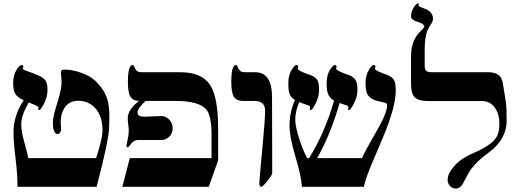

<svg xmlns="http://www.w3.org/2000/svg" viewBox="-20 -1081 3009 1111"><path d="M611.8 -351.1Q611.8 -277.8 539.1 0H81.1Q82 -67.4 70.3 -160.6Q58.1 -257.3 58.1 -314.9Q58.1 -412.6 117.2 -501Q79.6 -517.1 66.9 -541Q56.2 -560.5 56.2 -603Q56.2 -647 77.6 -679.7Q94.7 -705.1 105 -705.1Q115.2 -705.1 115.2 -694.8Q115.2 -691.9 113.5 -689.2Q111.8 -686.5 111.8 -684.1Q111.8 -677.7 134.8 -670.4Q176.8 -655.8 199.2 -646Q232.9 -630.9 243.9 -614Q254.9 -597.2 254.9 -559.1Q254.9 -519 232.9 -478Q214.4 -443.8 207 -443.8Q201.2 -443.8 201.2 -452.1Q201.2 -453.6 202.1 -454.6Q203.1 -455.6 203.1 -460Q203.1 -466.8 146 -487.8Q103 -413.6 103 -361.8Q103 -319.3 121.6 -254.4Q141.6 -183.6 143.1 -166H536.1Q573.2 -278.8 573.2 -326.2Q573.2 -410.2 529.8 -456.5Q491.2 -498 433.1 -498Q379.4 -498 352.5 -455.6Q331.1 -422.4 331.1 -373Q331.1 -365.7 332.5 -351.1Q334 -336.4 334 -332Q334 -323.2 327.6 -314.2Q321.3 -305.2 314 -305.2Q286.1 -305.2 286.1 -374Q286.1 -404.8 306.6 -469.2Q330.1 -542.5 335 -584Q336.4 -594.2 336.4 -605.5Q336.4 -617.7 334.5 -635.5Q332.5 -653.3 332.5 -658.7Q332.5 -669.9 336.9 -674.8Q340.3 -678.2 356 -678.2Q393.6 -678.2 440.4 -663.1Q499.5 -644.5 533.2 -611.8Q582 -564 599.6 -510.7Q612.8 -472.2 612.8 -411.1Q612.8 -401.4 612.3 -381.6Q611.8 -361.8 611.8 -351.1Z M979 -338.9Q979 -307.1 956.5 -287.6Q937.5 -271 914.1 -271H781.2Q754.4 -271 739.3 -250Q724.1 -229 720.2 -229Q711.9 -229 711.9 -238.8Q711.9 -244.1 718.5 -272.5Q725.1 -300.8 725.1 -327.1Q725.1 -336.9 722.2 -359.4Q719.2 -381.8 719.2 -397Q719.2 -447.8 785.2 -497.1Q747.6 -497.6 732.9 -524.4Q720.2 -548.3 720.2 -606.9Q720.2 -705.1 748 -705.1Q753.9 -705.1 762.5 -684.1Q771 -663.1 796.9 -663.1H1022.9Q1148.9 -663.1 1197.3 -586.9Q1242.2 -516.1 1242.2 -336.9V-152.8L1188 0H688L731 -166H1204.1V-298.8Q1204.1 -410.6 1174.3 -446.8Q1132.3 -497.1 992.2 -497.1H822.3Q775.9 -454.1 775.9 -430.2Q775.9 -412.6 793.5 -408.2Q800.8 -405.8 825.2 -405.8Q834.5 -405.8 861.1 -407.5Q887.7 -409.2 914.1 -409.2Q938 -409.2 957 -391.1Q979 -371.1 979 -338.9Z M1555.2 -80.1Q1555.2 -68.8 1527.6 -34.4Q1500 0 1492.2 0Q1480.5 0 1480.5 -21Q1480.5 -34.2 1497.3 -213.6Q1514.2 -393.1 1514.2 -439.9Q1514.2 -497.1 1452.1 -497.1H1385.3Q1346.7 -497.1 1332 -523.4Q1318.4 -547.9 1318.4 -606.9Q1318.4 -705.1 1345.2 -705.1Q1351.1 -705.1 1359.9 -684.1Q1368.7 -663.1 1394.5 -663.1H1456.5Q1554.2 -663.1 1554.2 -518.1Z M2270 -559.1Q2270 -484.4 2227.5 -365.7Q2210 -316.4 2144 -163.1Q2094.2 -47.9 2085.4 0H1727.1Q1724.1 -60.1 1688.5 -178.2Q1655.3 -290 1655.3 -353Q1655.3 -433.1 1687 -502Q1662.1 -517.6 1654.8 -540Q1648.4 -558.6 1648.4 -603Q1648.4 -647 1669.4 -679.7Q1685.5 -705.1 1696.3 -705.1Q1705.1 -705.1 1705.1 -694.8Q1705.1 -691.9 1703.6 -689.2Q1702.1 -686.5 1702.1 -684.1Q1702.1 -671.9 1770 -648.9Q1806.2 -636.7 1817.4 -616.2Q1826.2 -599.6 1826.2 -559.1Q1826.2 -519 1804.2 -478Q1785.6 -443.8 1778.3 -443.8Q1772.5 -443.8 1772.5 -452.1Q1772.5 -453.6 1773.4 -454.6Q1774.4 -455.6 1774.4 -460Q1774.4 -466.8 1768.3 -469.7Q1762.2 -472.7 1719.2 -486.8Q1716.3 -487.8 1711.4 -490.2Q1688.5 -437 1688.5 -387.2Q1688.5 -349.1 1712.4 -274.9Q1735.4 -204.6 1758.3 -166H1768.6Q1859.9 -313 1913.1 -499Q1885.7 -514.2 1877 -540.5Q1870.1 -559.6 1870.1 -603Q1870.1 -647 1891.1 -679.7Q1907.7 -705.1 1918.5 -705.1Q1927.2 -705.1 1927.2 -694.8Q1927.2 -691.9 1926.3 -689.2Q1925.3 -686.5 1925.3 -684.1Q1925.3 -671.9 1992.2 -648.9Q2027.3 -637.2 2038.6 -615.7Q2048.3 -598.6 2048.3 -559.1Q2048.3 -519 2025.9 -478Q2007.3 -443.8 2000 -443.8Q1994.1 -443.8 1994.1 -452.1Q1994.1 -453.6 1995.1 -454.6Q1996.1 -455.6 1996.1 -460Q1996.1 -466.3 1989.7 -469.7Q1985.4 -471.7 1945.3 -484.9Q1888.7 -292 1814.9 -166H2074.7Q2086.9 -197.8 2162.1 -327.6Q2220.2 -427.7 2220.2 -473.1Q2220.2 -483.4 2207.5 -486.3Q2167 -495.6 2153.3 -500Q2119.1 -511.2 2106.4 -534.7Q2095.2 -556.2 2095.2 -603Q2095.2 -647 2116.2 -679.7Q2132.3 -705.1 2142.1 -705.1Q2152.3 -705.1 2152.3 -694.8Q2152.3 -691.9 2150.9 -689.2Q2149.4 -686.5 2149.4 -684.1Q2149.4 -671.9 2217.3 -648.9Q2250 -637.7 2261.7 -614.3Q2270 -596.2 2270 -559.1Z M2911.6 -381.8Q2911.6 -273.4 2804.7 -195.8Q2734.9 -145.5 2696.8 -89.4Q2677.2 -53.2 2657.7 -17.1Q2642.6 9.8 2616.7 9.8Q2598.6 9.8 2585.4 -3.4Q2570.3 -18.1 2570.3 -41Q2570.3 -74.7 2603 -113.8Q2644 -163.6 2720.7 -195.8Q2817.9 -237.8 2849.1 -281.7Q2869.6 -310.5 2869.6 -363.8Q2869.6 -421.9 2843.3 -458Q2815.9 -496.1 2770.5 -496.1H2461.4Q2399.4 -496.1 2377.4 -520.5Q2358.4 -542 2358.4 -598.1V-754.9Q2358.4 -812 2378.4 -852.5Q2391.1 -878.9 2415.5 -902.3Q2435.5 -921.4 2435.5 -925.8Q2435.5 -942.9 2397 -954.3Q2358.4 -965.8 2358.4 -985.8Q2358.4 -1014.2 2375 -1039.6Q2389.2 -1061 2396.5 -1061Q2404.3 -1061 2404.3 -1056.2Q2404.3 -1055.2 2403.3 -1052Q2402.3 -1048.8 2402.3 -1047.9Q2402.3 -1043.5 2423.8 -1036.1Q2451.2 -1026.9 2463.9 -1016.6Q2485.4 -999.5 2485.4 -972.2Q2485.4 -957.5 2473.1 -939.5Q2456.5 -915.5 2449.7 -895Q2437.5 -857.4 2437.5 -793.9V-705.1Q2437.5 -681.6 2443.8 -673.3Q2452.1 -663.1 2477.5 -663.1H2805.7Q2879.9 -663.1 2889.6 -601.1L2907.7 -486.8Q2911.6 -461.4 2911.6 -381.8Z"/></svg>

Font: Ezra SIL SR
Style: Regular
Weight: 400
Designer: Development by SIL's NRSI team. OpenType tables by Ralph Hancock ( hancock@dircon.co.uk ).
Foundry: Development by SIL's NRSI team.
Version: Version 2.51; 2007